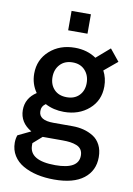

<svg xmlns="http://www.w3.org/2000/svg" viewBox="-99 -751 718 1037"><g transform="rotate(10 260.5 -233.0)"><path d="M313.5 -689.9V-583.5H207.5V-689.9ZM320.8 -77.6Q353 -77.6 381.6 -70.3Q410.2 -63 435.1 -47.6Q460 -32.2 474.6 -3.9Q489.3 24.4 489.3 63Q489.3 137.2 433.8 180.4Q378.4 223.6 272 223.6Q221.7 223.6 178.5 213.9Q135.3 204.1 101.3 184.8Q67.4 165.5 48.1 134.5Q28.8 103.5 28.8 64Q28.8 42.5 35.6 22.9L106.4 -11.2Q41.5 -48.8 41 -117.2Q41 -182.1 99.1 -220.2Q67.4 -265.1 67.4 -321.8Q67.4 -398.4 122.6 -447.8Q177.7 -497.1 260.7 -497.1Q328.1 -497.1 377.9 -462.9L452.1 -527.3L504.4 -462.9L432.1 -402.8Q452.6 -364.3 452.6 -318.4Q452.6 -241.2 397.7 -193.4Q342.8 -145.5 260.7 -145.5Q203.6 -145.5 157.7 -169.9Q134.3 -153.8 135.3 -127Q135.7 -77.6 215.8 -77.6ZM262.2 -417Q218.8 -417 193.4 -389.6Q168 -362.3 168 -320.3Q168 -278.8 193.1 -252.4Q218.3 -226.1 262.2 -226.1Q305.2 -226.1 330.3 -252.2Q355.5 -278.3 355.5 -319.8Q355.5 -361.8 330.3 -389.4Q305.2 -417 262.2 -417ZM265.1 146Q392.6 146 392.6 71.3Q392.6 51.8 383.8 38.6Q375 25.4 358.2 18.8Q341.3 12.2 323.2 9.8Q305.2 7.3 280.8 7.3H171.9L123 50.3V62Q123 146 265.1 146Z"/></g></svg>

Font: HK Grotesk SemiBold Legacy
Style: Regular
Weight: 600
Designer: Alfredo Marco Pradil
Foundry: Hanken Design Co.
Version: Version 2.022;PS 002.022;hotconv 1.0.88;makeotf.lib2.5.64775